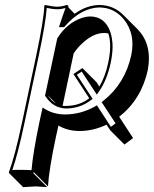

<svg xmlns="http://www.w3.org/2000/svg" viewBox="-20 -459 617 770"><path d="M68.4 32.2 125 -234.9Q155.8 -379.4 157.7 -436L160.2 -439Q193.4 -432.1 210 -432.1Q229 -432.6 247.1 -439Q251 -438.5 252.9 -437Q254.9 -433.6 254.4 -429.2L279.3 -403.8Q327.6 -438.5 379.4 -439Q435.1 -438 473.6 -399.9L530.3 -343.3Q584.5 -289.1 576.2 -203.1Q574.7 -190.4 572.8 -178.2Q546.9 -60.5 458 9.3L513.7 94.7L479 120.6L422.4 64L407.2 41Q354 66.4 298.3 66.4Q250 65.9 214.4 44.4L204.6 88.4Q176.3 221.2 172.4 288.6L115.7 231.9L112.8 234.9L169.4 291.5Q169.4 291.5 124.5 288.6Q123 288.6 122.1 288.6L72.8 291.5L16.1 234.9L15.6 231.9Q39.6 168 68.4 32.2ZM414.6 -324.7Q405.8 -326.7 397 -326.7Q352.5 -326.7 305.7 -281.2Q288.1 -264.2 275.4 -244.6L231 -34.7Q237.8 -33.7 245.1 -34.2Q299.3 -34.7 337.9 -64.9L274.4 -162.1L310.5 -186L367.2 -129.4L378.4 -111.8Q402.3 -151.9 414.1 -208Q429.2 -278.8 414.6 -324.7ZM204.6 -43.9 171.4 -77.1Q179.2 -65.9 187 -57.6Q195.8 -49.3 204.6 -43.9ZM78.1 34.2Q51.3 160.6 29.3 223.1Q45.4 221.7 65.9 222.2Q89.8 222.2 106.4 223.6Q111.8 156.2 138.2 29.8L150.9 -27.8L162.6 -20.5Q197.3 0 241.7 0Q304.2 -0.5 360.4 -31.7L368.7 -36.6L424.8 49.8L443.4 35.6L387.7 -49.3L395 -55.2Q481.4 -124 506.3 -237.3Q524.4 -323.2 475.6 -382.8Q446.3 -417.5 405.3 -426.3Q392.1 -428.7 379.4 -429.2Q305.2 -427.7 240.2 -353.5L237.3 -350.1H216.3L220.7 -363.3Q230.5 -393.6 242.7 -426.8Q225.6 -421.9 210 -421.9Q192.4 -421.9 167.5 -427.2Q163.1 -366.2 134.8 -232.9ZM209.5 -304.7 210.4 -306.2Q249 -367.7 310.1 -387.7Q326.7 -392.6 340.3 -393.1Q401.4 -393.1 422.9 -329.6Q431.2 -303.7 431.6 -272Q431.2 -241.2 423.8 -206.1Q408.2 -135.7 376.5 -91.3L368.2 -79.6L307.6 -171.9L288.1 -159.2L351.6 -62.5L344.2 -57.1Q301.8 -24.4 245.1 -23.9Q193.4 -25.4 163.1 -71.8L160.6 -75.2Z"/></svg>

Font: Linux Biolinum Shadow O
Style: Italic
Weight: 400
Italic angle: -12°
Designer: Philipp H. Poll
Foundry: Philipp H. Poll
Version: Version 0.6.2